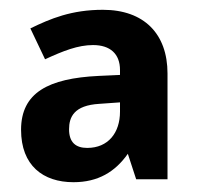

<svg xmlns="http://www.w3.org/2000/svg" viewBox="-20 -742 402 392"><path d="M190 -722C126 -722 83 -704 42 -684L72 -621C109 -638 139 -650 170 -650C205 -650 225 -632 225 -599V-589L181 -587C79 -582 23 -553 23 -477C23 -404 68 -370 130 -370C180 -370 215 -391 241 -428L258 -376H322V-592C322 -673 274 -722 190 -722ZM225 -533V-514C225 -471 201 -440 158 -440C135 -440 121 -451 121 -478C121 -503 131 -527 183 -530Z"/></svg>

Font: Noto Sans Display
Style: Bold
Weight: 700
Designer: Monotype Design Team
Foundry: Monotype Imaging Inc.
Version: Version 1.900